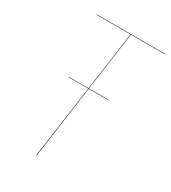

<svg xmlns="http://www.w3.org/2000/svg" viewBox="-169 -769 766 858"><g transform="rotate(30 214.5 -340.0)"><path d="M428.2 -678.2H252L209.5 -376H311V-374H209.5L157.2 0H154.8L207.5 -374H106.9V-376H207.5L250 -678.2H74.2V-680.2H429.2Z"/></g></svg>

Font: Fira Sans Compressed Two
Style: Italic
Weight: 100
Width: 3
Italic angle: -8°
Designer: Carrois Corporate & Edenspiekermann AG
Foundry: Carrois Corporate GbR & Edenspiekermann AG
Version: Version 4.203;PS 004.203;hotconv 1.0.88;makeotf.lib2.5.64775